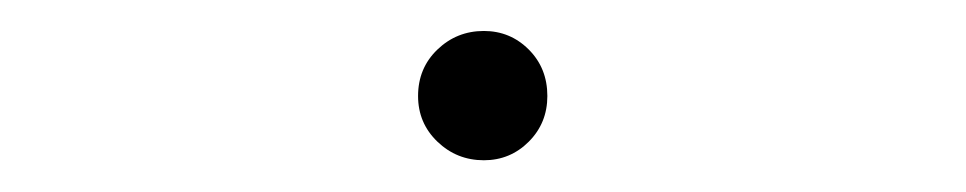

<svg xmlns="http://www.w3.org/2000/svg" viewBox="-20 -390 624 124"><path d="M250 -328Q250 -346 262.5 -358Q275 -370 292.5 -370Q309.5 -370 321.5 -358Q333.5 -346 333.5 -328Q333.5 -310.5 321.5 -298.5Q309.5 -286.5 292.5 -286.5Q275 -286.5 262.5 -298.5Q250 -310.5 250 -328Z"/></svg>

Font: Russisch Sans ExtraLight
Style: Regular
Weight: 200
Width: 4
Designer: Michael Sharanda (font) & Cristiano Sobral (main changes)
Foundry: Michael Sharanda
Version: Version 2.00;September 8, 2020;FontCreator 13.0.0.2681 64-bi